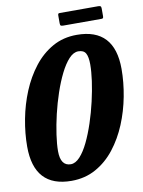

<svg xmlns="http://www.w3.org/2000/svg" viewBox="-98 -965 783 1048"><g transform="rotate(-10 293.5 -441.0)"><path d="M167.5 -157.5Q167.5 -75 224.5 -75Q250.5 -75 275.5 -102.2Q300.5 -129.5 322.5 -175.2Q344.5 -221 363 -277Q381.5 -333 395 -391.5Q408.5 -450 415.8 -502.5Q423 -555 423 -593Q423 -635.5 411.8 -655.2Q400.5 -675 371 -675Q344 -675 318.8 -647.8Q293.5 -620.5 270.8 -574.8Q248 -529 229 -473Q210 -417 196.2 -358.5Q182.5 -300 175 -247.5Q167.5 -195 167.5 -157.5ZM213 15Q6 15 6 -211Q6 -284.5 20.8 -362.2Q35.5 -440 65.2 -511.8Q95 -583.5 139.5 -640.8Q184 -698 243.5 -731.5Q303 -765 378 -765Q587 -765 587 -539.5Q587 -465.5 572.2 -387.8Q557.5 -310 527.8 -238.2Q498 -166.5 453.2 -109.2Q408.5 -52 348.2 -18.5Q288 15 213 15ZM297.5 -843.5V-885Q297.5 -892 299 -895.2Q300.5 -898.5 307.5 -898.5H520.5Q529.5 -898.5 533.5 -895.8Q537.5 -893 537.5 -883V-842.5Q537.5 -834.5 535.8 -831Q534 -827.5 526.5 -827.5H315Q305 -827.5 301.2 -830.2Q297.5 -833 297.5 -843.5Z"/></g></svg>

Font: Besley* Condensed
Style: Bold Italic
Weight: 700
Width: 3
Italic angle: -13°
Designer: Owen Earl
Foundry: indestructible type*
Version: Version 3.000; ttfautohint (v1.8.3)